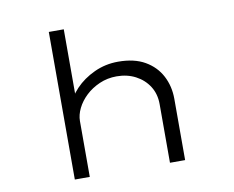

<svg xmlns="http://www.w3.org/2000/svg" viewBox="-80 -844 1156 948"><g transform="rotate(-10 498.0 -370.0)"><path d="M221 0V-740H296V-368L266 -358Q279 -403 317.5 -443.5Q356 -484 412 -510Q468 -536 532 -536Q613 -536 666.5 -505Q720 -474 747 -422Q774 -370 774 -307V0H698V-294Q698 -345 673.5 -383.5Q649 -422 607 -444Q565 -466 512 -466Q466 -466 426 -448.5Q386 -431 357 -403.5Q328 -376 312 -343.5Q296 -311 296 -280V0H259Q239 0 229.5 0Q220 0 221 0Z"/></g></svg>

Font: Lexend Zetta Light
Style: Regular
Weight: 300
Designer: Bonnie Shaver-Troup, Thomas Jockin
Foundry: Lexend
Version: Version 1.007